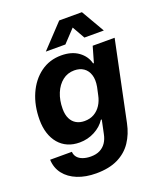

<svg xmlns="http://www.w3.org/2000/svg" viewBox="-164 -847 950 1129"><g transform="rotate(-20 311.0 -283.0)"><path d="M241.7 176.3Q176.4 176.3 125.4 155.9Q74.3 135.4 44.9 97.6Q15.4 59.7 13.3 8H149.3Q151 29.3 163.4 43.4Q175.7 57.6 197.3 64.9Q218.9 72.3 246 72.3Q279.4 72.3 302.9 60.3Q326.4 48.3 341.1 26.5Q355.7 4.7 361.7 -25.4L379.6 -110.7H374Q350.4 -73.9 306.9 -50.8Q263.4 -27.7 212.1 -27.7Q170.7 -27.7 138.2 -42.1Q105.7 -56.4 82.6 -83.6Q59.4 -110.9 47.3 -148.6Q35.1 -186.3 35.1 -233Q35.1 -322.6 66.5 -393.4Q97.9 -464.3 153.9 -505.3Q210 -546.3 283.7 -546.3Q348.6 -546.3 390.6 -515.9Q432.7 -485.4 444.6 -437.9H449.4L477.7 -536.3H615L511.4 -39.1Q498.3 24.7 465.8 73.4Q433.3 122 378.2 149.1Q323.1 176.3 241.7 176.3ZM282.4 -136.4Q317.1 -136.4 342.8 -151.3Q368.4 -166.1 385.1 -192.1Q401.9 -218.1 408.7 -252.1L419.1 -299.7Q427 -343 417.3 -373.6Q407.6 -404.3 383.9 -420.8Q360.1 -437.3 325.7 -437.3Q283.4 -437.3 251.8 -412.4Q220.1 -387.4 202.4 -344.6Q184.6 -301.7 184.6 -247.4Q184.6 -211 196.8 -186.2Q209 -161.4 231.1 -148.9Q253.1 -136.4 282.4 -136.4ZM206.9 -598.1 343.6 -743.4H485.7L569.9 -598.1H448.4L403.7 -677L329.4 -598.1Z"/></g></svg>

Font: Mona Sans
Style: Italic
Weight: 200
Italic angle: -11.6951°
Designer: Deni Anggara
Foundry: GitHub
Version: Version 2.000